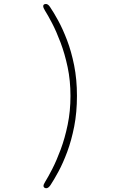

<svg xmlns="http://www.w3.org/2000/svg" viewBox="-20 -776 659 993"><path d="M211.5 195.5Q208 194 206.5 191.2Q205 188.5 205 185Q205 181 207.5 175.5Q210 170 214 163.5Q229 139.5 250.8 97Q272.5 54.5 294 -3.2Q315.5 -61 330 -131Q344.5 -201 344.5 -280Q344.5 -359 329.8 -428.8Q315 -498.5 293.2 -556Q271.5 -613.5 249.5 -655.8Q227.5 -698 212.5 -721.5Q203.5 -736 203.5 -744Q203.5 -751 209.5 -754Q213.5 -755.5 217 -755.5Q222.5 -755.5 228 -751.8Q233.5 -748 239 -739.5Q257.5 -712.5 281 -669.5Q304.5 -626.5 326.8 -568.2Q349 -510 363.5 -437.8Q378 -365.5 378 -280Q378 -194.5 363.8 -122Q349.5 -49.5 327.8 9Q306 67.5 282.5 111Q259 154.5 241 181.5Q235.5 189.5 230 193.5Q224.5 197.5 219 197.5Q217 197.5 215.2 197Q213.5 196.5 211.5 195.5Z"/></svg>

Font: Sono ExtraLight
Style: Regular
Weight: 200
Designer: Tyler Finck
Foundry: Tyler Finck
Version: Version 2.112